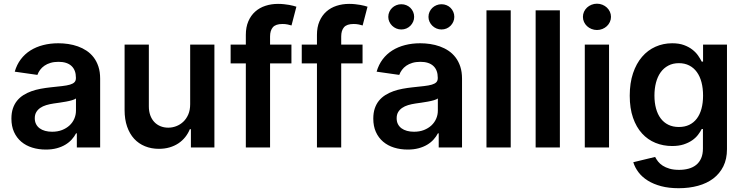

<svg xmlns="http://www.w3.org/2000/svg" viewBox="-20 -782 3941 1018"><path d="M223 11Q183.9 11 150.6 0.5Q117.2 -9.9 92.7 -30.7Q68.2 -51.5 54.3 -82.2Q40.5 -112.9 40.5 -153.1Q40.5 -183.9 48.5 -207.4Q56.5 -230.8 70.7 -248.2Q84.9 -265.6 104.4 -277.9Q123.9 -290.1 146.8 -298.3Q169.7 -306.5 195.5 -311.3Q221.2 -316.1 247.5 -318.9Q283.7 -322.8 309.3 -325.6Q334.9 -328.5 351 -333.3Q367.2 -338.1 374.8 -346.1Q382.5 -354 382.5 -367.9V-370Q382.5 -410.5 358.8 -432.4Q335.2 -454.2 290.1 -454.2Q266.7 -454.2 248 -448.7Q229.4 -443.2 215.6 -433.6Q201.7 -424 192.5 -411.4Q183.2 -398.8 178.3 -384.9L58.2 -402Q68.9 -439.3 90.2 -467.5Q111.5 -495.7 141.5 -514.6Q171.5 -533.4 209 -543Q246.4 -552.6 289.4 -552.6Q315.3 -552.6 342 -548.7Q368.6 -544.7 393.1 -536Q417.6 -527.3 439.1 -513Q460.6 -498.6 476.6 -477.8Q492.5 -457 501.8 -429Q511 -400.9 511 -365.1V0H387.4V-74.9H383.2Q374.3 -57.9 360.3 -42.3Q346.2 -26.6 326.3 -14.7Q306.5 -2.8 280.7 4.1Q255 11 223 11ZM256.4 -83.5Q285.5 -83.5 308.8 -92.5Q332 -101.6 348.5 -116.8Q365.1 -132.1 373.9 -152.5Q382.8 -172.9 382.8 -195.7V-259.9Q376.4 -255 362 -250.7Q347.7 -246.4 330.3 -243.3Q312.9 -240.1 295.3 -237.6Q277.7 -235.1 264.9 -233.3Q243.3 -230.1 225 -224.6Q206.7 -219.1 193.2 -209.7Q179.7 -200.3 172.1 -187Q164.4 -173.7 164.4 -155.2Q164.4 -137.4 171.2 -124.1Q177.9 -110.8 190.2 -101.7Q202.4 -92.7 219.3 -88.1Q236.2 -83.5 256.4 -83.5Z M988.3 -545.5H1116.8V0H992.2V-96.9H986.5Q977.3 -74.2 962 -55Q946.7 -35.9 926 -22Q905.2 -8.2 879.1 -0.5Q853 7.1 822.4 7.1Q782.3 7.1 748.8 -6.6Q715.2 -20.2 691.2 -46.3Q667.3 -72.4 653.9 -110.8Q640.6 -149.1 640.6 -198.2V-545.5H769.2V-218Q769.2 -192.1 776.6 -171.2Q784.1 -150.2 797.6 -135.7Q811.1 -121.1 830.1 -113.1Q849.1 -105.1 872.2 -105.1Q893.5 -105.1 914.2 -112.9Q935 -120.7 951.5 -136.2Q968 -151.6 978.2 -174.9Q988.3 -198.2 988.3 -229.4Z M1525.2 -446H1411.9V0H1283.4V-446H1202.8V-545.5H1283.4V-596.9Q1283.4 -638.1 1296.7 -669Q1310 -699.9 1333.1 -720.5Q1356.2 -741.1 1387.3 -751.2Q1418.3 -761.4 1453.8 -761.4Q1470.5 -761.4 1485.4 -759.8Q1500.4 -758.2 1513 -756Q1525.6 -753.9 1535.3 -751.2Q1545.1 -748.6 1551.5 -746.4L1525.6 -647Q1517.4 -649.5 1505.1 -652.2Q1492.9 -654.8 1477.6 -654.8Q1441.8 -654.8 1426.8 -637.6Q1411.9 -620.4 1411.9 -588.4V-545.5H1525.2Z M1902.3 -446H1789.1V0H1660.5V-446H1579.9V-545.5H1660.5V-596.9Q1660.5 -638.1 1673.8 -669Q1687.1 -699.9 1710.2 -720.5Q1733.3 -741.1 1764.4 -751.2Q1795.5 -761.4 1831 -761.4Q1847.7 -761.4 1862.6 -759.8Q1877.5 -758.2 1890.1 -756Q1902.7 -753.9 1912.5 -751.2Q1922.2 -748.6 1928.6 -746.4L1902.7 -647Q1894.5 -649.5 1882.3 -652.2Q1870 -654.8 1854.8 -654.8Q1818.9 -654.8 1804 -637.6Q1789.1 -620.4 1789.1 -588.4V-545.5H1902.3Z M2141.7 11Q2102.6 11 2069.2 0.5Q2035.9 -9.9 2011.4 -30.7Q1986.9 -51.5 1973 -82.2Q1959.2 -112.9 1959.2 -153.1Q1959.2 -183.9 1967.2 -207.4Q1975.1 -230.8 1989.3 -248.2Q2003.6 -265.6 2023.1 -277.9Q2042.6 -290.1 2065.5 -298.3Q2088.4 -306.5 2114.2 -311.3Q2139.9 -316.1 2166.2 -318.9Q2202.4 -322.8 2228 -325.6Q2253.6 -328.5 2269.7 -333.3Q2285.9 -338.1 2293.5 -346.1Q2301.1 -354 2301.1 -367.9V-370Q2301.1 -410.5 2277.5 -432.4Q2253.9 -454.2 2208.8 -454.2Q2185.4 -454.2 2166.7 -448.7Q2148.1 -443.2 2134.2 -433.6Q2120.4 -424 2111.2 -411.4Q2101.9 -398.8 2096.9 -384.9L1976.9 -402Q1987.6 -439.3 2008.9 -467.5Q2030.2 -495.7 2060.2 -514.6Q2090.2 -533.4 2127.7 -543Q2165.1 -552.6 2208.1 -552.6Q2234 -552.6 2260.7 -548.7Q2287.3 -544.7 2311.8 -536Q2336.3 -527.3 2357.8 -513Q2379.3 -498.6 2395.2 -477.8Q2411.2 -457 2420.5 -429Q2429.7 -400.9 2429.7 -365.1V0H2306.1V-74.9H2301.8Q2293 -57.9 2278.9 -42.3Q2264.9 -26.6 2245 -14.7Q2225.1 -2.8 2199.4 4.1Q2173.7 11 2141.7 11ZM2175.1 -83.5Q2204.2 -83.5 2227.5 -92.5Q2250.7 -101.6 2267.2 -116.8Q2283.7 -132.1 2292.6 -152.5Q2301.5 -172.9 2301.5 -195.7V-259.9Q2295.1 -255 2280.7 -250.7Q2266.3 -246.4 2248.9 -243.3Q2231.5 -240.1 2214 -237.6Q2196.4 -235.1 2183.6 -233.3Q2161.9 -230.1 2143.6 -224.6Q2125.4 -219.1 2111.9 -209.7Q2098.4 -200.3 2090.7 -187Q2083.1 -173.7 2083.1 -155.2Q2083.1 -137.4 2089.8 -124.1Q2096.6 -110.8 2108.8 -101.7Q2121.1 -92.7 2138 -88.1Q2154.8 -83.5 2175.1 -83.5ZM2107.6 -625.7Q2093.8 -625.7 2081.1 -631Q2068.5 -636.4 2059.1 -645.6Q2049.7 -654.8 2044.2 -666.9Q2038.7 -679 2038.7 -692.5Q2038.7 -706.7 2044.2 -718.9Q2049.7 -731.2 2059.1 -740.2Q2068.5 -749.3 2081.1 -754.4Q2093.8 -759.6 2107.6 -759.6Q2122.2 -759.6 2134.6 -754.4Q2147 -749.3 2156.1 -740.2Q2165.1 -731.2 2170.5 -718.9Q2175.8 -706.7 2175.8 -692.5Q2175.8 -679 2170.5 -666.9Q2165.1 -654.8 2156.1 -645.6Q2147 -636.4 2134.6 -631Q2122.2 -625.7 2107.6 -625.7ZM2320.7 -625.7Q2306.8 -625.7 2294.2 -631Q2281.6 -636.4 2272.2 -645.6Q2262.8 -654.8 2257.3 -666.9Q2251.8 -679 2251.8 -692.5Q2251.8 -706.7 2257.3 -718.9Q2262.8 -731.2 2272.2 -740.2Q2281.6 -749.3 2294.2 -754.4Q2306.8 -759.6 2320.7 -759.6Q2335.2 -759.6 2347.7 -754.4Q2360.1 -749.3 2369.1 -740.2Q2378.2 -731.2 2383.5 -718.9Q2388.8 -706.7 2388.8 -692.5Q2388.8 -679 2383.5 -666.9Q2378.2 -654.8 2369.1 -645.6Q2360.1 -636.4 2347.7 -631Q2335.2 -625.7 2320.7 -625.7Z M2687.9 0H2559.3V-727.3H2687.9Z M2948.5 0H2820V-727.3H2948.5Z M3080.6 -545.5H3209.2V0H3080.6ZM3145.2 -622.9Q3130 -622.9 3116.3 -628.4Q3102.6 -633.9 3092.5 -643.3Q3082.4 -652.7 3076.5 -665.5Q3070.7 -678.3 3070.7 -692.5Q3070.7 -707 3076.5 -719.8Q3082.4 -732.6 3092.5 -742Q3102.6 -751.4 3116.3 -756.9Q3130 -762.4 3145.2 -762.4Q3160.5 -762.4 3174 -756.9Q3187.5 -751.4 3197.6 -742Q3207.7 -732.6 3213.6 -719.8Q3219.5 -707 3219.5 -692.5Q3219.5 -678.3 3213.6 -665.5Q3207.7 -652.7 3197.6 -643.3Q3187.5 -633.9 3174 -628.4Q3160.5 -622.9 3145.2 -622.9Z M3578.5 215.9Q3526.3 215.9 3485.4 205.1Q3444.6 194.2 3414.8 175.6Q3384.9 157 3365.8 131.9Q3346.6 106.9 3337.7 78.1L3453.5 50.1Q3459.5 62.1 3469.1 74.4Q3478.7 86.6 3493.8 96.4Q3508.9 106.2 3530.2 112.4Q3551.5 118.6 3580.6 118.6Q3608 118.6 3631.2 112.2Q3654.5 105.8 3671.3 92.2Q3688.2 78.5 3697.6 57Q3707 35.5 3707 5.3V-98H3700.6Q3693.2 -83.1 3680.9 -67.1Q3668.7 -51.1 3649.9 -38Q3631 -24.9 3604.9 -16.3Q3578.8 -7.8 3543.7 -7.8Q3496.4 -7.8 3455.4 -24.5Q3414.4 -41.2 3384.1 -74.4Q3353.7 -107.6 3336.3 -157.7Q3318.9 -207.7 3318.9 -274.5Q3318.9 -341.6 3336.3 -393.5Q3353.7 -445.3 3384.1 -480.6Q3414.4 -516 3455.6 -534.3Q3496.8 -552.6 3544 -552.6Q3580.3 -552.6 3606.4 -543Q3632.5 -533.4 3651.1 -518.8Q3669.7 -504.3 3681.5 -487.2Q3693.2 -470.2 3700.6 -455.3H3707.7V-545.5H3834.5V8.9Q3834.5 61.1 3815.2 100Q3795.8 138.8 3761.7 164.6Q3727.6 190.3 3680.8 203.1Q3633.9 215.9 3578.5 215.9ZM3579.5 -108.7Q3610.4 -108.7 3634.2 -120Q3658 -131.4 3674.4 -152.9Q3690.7 -174.4 3699.2 -205.3Q3707.7 -236.2 3707.7 -275.2Q3707.7 -313.9 3699.4 -345.7Q3691.1 -377.5 3674.7 -400Q3658.4 -422.6 3634.4 -434.8Q3610.4 -447.1 3579.5 -447.1Q3547.6 -447.1 3523.3 -434.1Q3498.9 -421.2 3482.6 -398.3Q3466.3 -375.4 3458.1 -343.9Q3449.9 -312.5 3449.9 -275.2Q3449.9 -237.6 3458.3 -206.9Q3466.6 -176.1 3483 -154.3Q3499.3 -132.5 3523.4 -120.6Q3547.6 -108.7 3579.5 -108.7Z"/></svg>

Font: Interop SemBd
Style: Regular
Weight: 600
Designer: Rasmus Andersson, Google, Jang Haemin
Foundry: jhaemin
Version: Version 1.008